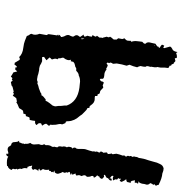

<svg xmlns="http://www.w3.org/2000/svg" viewBox="-7 -573 576 602"><g transform="rotate(90 281.0 -272.0)"><path d="M426 -44H421L424 -40L425 -35L426 -25Q429 -19 435 -19Q436 -17 438 -15Q441 -7 451 -8L458 -10Q463 -10 464 -9Q459 -6 463 -4Q466 -3 469 -6L471 -10Q478 -4 501 -6Q501 -9 499 -9Q507 -7 513 -20Q512 -21 510 -23L509 -25Q512 -32 509 -37L510 -38H512Q507 -46 510 -52Q508 -54 507 -60Q507 -67 508 -69L506 -70H503V-72L502 -74Q500 -76 501 -77L500 -82Q498 -84 500 -85L506 -83L508 -84L510 -85L513 -88Q509 -92 511 -96L513 -101L517 -104Q509 -104 509 -108Q516 -108 514 -113L512 -115L510 -119Q514 -125 512 -138H516V-141Q516 -144 520 -145Q517 -148 521 -151L519 -152L517 -153Q515 -155 515 -156Q520 -153 523 -159Q526 -164 524 -169L522 -175L519 -181Q523 -185 521 -190L520 -193Q520 -195 522 -197L520 -198L519 -200Q518 -201 520 -203L524 -204Q526 -204 528 -206L526 -208L522 -209L528 -211Q527 -213 525.5 -216.5Q524 -220 524 -221Q528 -221 529.5 -222.5Q531 -224 530 -226L529 -232Q530 -234 532 -240Q532 -242 531 -243H530V-245Q528 -252 534 -256Q535 -260 534 -263V-266L533 -268Q530 -274 533 -277L535 -278H537Q536 -284 529 -289Q533 -290 533 -295Q539 -296 541 -304L538 -307L536 -309Q532 -312 529 -309L528 -313L530 -314L532 -315L537 -318L539 -323L543 -326Q547 -330 546 -334Q542 -335 540 -333Q539 -332 539 -327L537 -330L533 -333Q530 -336 532 -340Q538 -336 546 -339Q544 -341 542 -347L543 -350L541 -354Q540 -353 539 -353L538 -354L539 -356L541 -357L540 -360Q540 -362 541 -363L544 -361L546 -359Q551 -363 550 -366L548 -370L546 -374Q544 -376 542 -380Q550 -380 551 -384L552 -389L554 -394Q549 -392 547 -398L546 -403L545 -407Q552 -406 554 -407Q554 -408 552 -410L553 -412L555 -414Q556 -416 554 -418L548 -417Q554 -421 556 -430L557 -437L559 -444Q559 -448 558 -450L556 -453L554 -455L555 -457L556 -460Q557 -463 560 -464L557 -468Q562 -470 562 -474L560 -478V-481Q539 -492 524 -493Q515 -497 508 -497Q498 -495 494 -485L490 -476L487 -465L483 -451L478 -435L476 -425Q476 -419 473 -415Q472 -413 472 -410.5Q472 -408 471 -407Q470 -403 472 -399Q469 -396 469 -393L470 -390L469 -387Q468 -386 469 -383L471 -380V-378Q466 -375 468 -369Q464 -359 462 -349L463 -341Q465 -336 461 -334Q462 -332 462.5 -328Q463 -324 463 -322Q457 -320 458 -317L459 -308Q455 -304 455 -299Q459 -298 458 -294L456 -290L455 -287L456 -284L455 -281Q454 -276 455 -275Q453 -269 452 -264L448 -252Q447 -249 447 -241V-229L446 -224L443 -220Q442 -214 446 -211Q441 -209 441 -204Q439 -198 442 -194Q439 -189 439 -184L440 -179L439 -174Q438 -167 442 -164L441 -158Q440 -156 440 -154Q442 -149 438 -144Q437 -143 437 -142Q436 -140 436 -139Q435 -137 435 -130Q436 -128 435 -127L433 -124L432 -122Q437 -117 432 -106L433 -91Q433 -84 428 -79L430 -74L431 -69Q430 -62 432 -60L430 -58Q431 -54 428 -49ZM313 -155 311 -149 303 -139Q297 -131 296 -127H291L288 -124L284 -121Q279 -116 278 -113L277 -114H275Q272 -113 270 -111Q268 -110 257 -106L249 -104L241 -101L239 -102H236Q232 -99 224 -101L218 -102L212 -104L203 -106Q200 -107 194 -107L186 -109L179 -113L172 -116H159Q159 -121 158 -122L164 -126L169 -130L164 -135L160 -140L166 -146V-149Q162 -158 166 -164L164 -166L162 -169Q164 -171 162 -176L161 -179V-183Q172 -196 167 -207Q168 -206 172 -206L173 -210L174 -214Q178 -218 184 -219L189 -220L194 -223H201Q203 -223 203 -224Q210 -231 217 -231Q224 -235 236 -235L245 -234L255 -233Q299 -227 311 -193V-185L312 -177Q312 -165 313 -161Q314 -160 313 -155ZM124 -469 123 -468 122 -469Q122 -470 123 -470Q123 -469 124 -469ZM98 -241 100 -242H101Q101 -247 100 -248Q103 -248 103 -239Q102 -240 100 -240ZM368 -129 371 -133 375 -138 371 -141Q372 -147 371 -159L370 -164L369 -169Q368 -173 370 -179L368 -184L366 -189Q364 -190 363 -190Q362 -191 361 -191L360 -196V-200L359 -207Q356 -218 351 -225L347 -230L343 -235L339 -241L332 -248Q325 -256 319 -258L318 -264L316 -265H313Q306 -275 301 -278Q296 -281 291 -281H286L281 -282V-289L278 -290H276Q274 -296 272 -297Q266 -297 262 -301L258 -305L254 -308L248 -306L243 -308Q239 -310 238 -309L236 -306L235 -302Q234 -299 229 -297Q226 -299 227 -302V-306L225 -309Q219 -311 216 -311Q206 -311 198 -318Q197 -317 195 -317L190 -320L184 -322L182 -320L179 -318L177 -320L176 -322L178 -326L177 -328L176 -330L177 -333L178 -336H179L180 -339L179 -350L182 -366L186 -381L183 -390Q188 -401 191 -414L189 -418L188 -421L187 -425L188 -429L189 -434V-437L190 -439Q186 -444 188 -449V-451L190 -455L189 -457L191 -469V-474L190 -478L191 -482L192 -488V-501L193 -509V-512L190 -514L186 -516V-520Q184 -522 182 -522L181 -525L180 -528Q179 -529 177 -529L175 -531L173 -533L171 -534L163 -532L162 -536V-538Q155 -540 146 -536Q145 -540 143 -540L142 -535L140 -530L137 -526L133 -524Q127 -521 126 -517Q127 -513 131 -499L130 -497V-495Q130 -496 127.5 -497Q125 -498 123 -499Q121 -495 120 -492L123 -489L126 -487Q129 -486 131 -482H127L126 -478Q124 -476 122 -474.5Q120 -473 118 -472L117 -471Q117 -470 115.5 -463.5Q114 -457 113 -453Q112 -447 115 -442H117Q116 -439 117 -436L111 -430L110 -422L109 -413Q108 -404 111 -396Q109 -394 108 -394Q108 -385 107 -382L104 -378L100 -374Q103 -369 102 -365L100 -355L102 -352L104 -350V-341L102 -338L99 -335L97 -332L95 -329Q97 -327 97 -324Q96 -322 96 -321Q95 -320 95 -319L98 -307Q100 -305 98 -302V-296L95 -292L92 -288L94 -286L95 -283Q91 -276 90 -274L93 -273L95 -272L94 -265L92 -258L93 -256L94 -253Q96 -250 94 -248L88 -245L90 -244Q91 -242 93 -239.5Q95 -237 96 -235Q91 -229 90 -225Q91 -224 91 -220L93 -217L95 -213L94 -209L92 -204Q88 -199 91 -191L94 -185L96 -178V-176L95 -175Q94 -174 92.5 -173Q91 -172 89 -171L92 -168L88 -166Q91 -164 91 -163L89 -150L87 -136L90 -130L88 -119L86 -108Q92 -93 86 -83L87 -79Q91 -75 93 -68L108 -62Q115 -59 130 -57Q149 -55 159 -44L163 -46H166L168 -45L177 -30H180L182 -29L185 -33L189 -37H191Q191 -33 192 -32H199L200 -34Q202 -36 204 -38Q206 -30 207 -26L214 -22L220 -18L225 -23Q226 -22 228 -22L230 -21L233 -24L235 -21L237 -18L242 -19L247 -20Q251 -21 251 -23L267 -27L269 -26L271 -25L274 -28L277 -26L280 -24L284 -30L288 -35L298 -37L300 -36L301 -35Q303 -37 307 -39L319 -44Q324 -53 327 -56L332 -57H336Q338 -64 339 -65H344L346 -71L348 -76L352 -77H356L358 -86L359 -94H366Q371 -96 372 -99L370 -101L368 -103Q365 -107 367 -113Q370 -114 374 -116Q368 -124 368 -129Z"/></g></svg>

Font: Kom-post
Style: Regular
Weight: 400
Designer: @guaschetti
Foundry: guaschetti
Version: Version 1.00 December 6, 2021, initial release